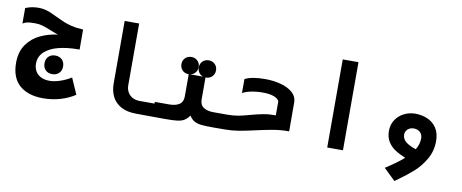

<svg xmlns="http://www.w3.org/2000/svg" viewBox="-74 -1054 3748 1556"><g transform="rotate(10 1800.0 -276.0)"><path d="M36 -239Q36 -330 78.8 -390.2Q121.5 -450.5 187.8 -481.5Q254 -512.5 331 -522.5Q306.5 -529.5 262.5 -547.5Q221.5 -564.5 193.5 -572.5Q165.5 -580.5 131.5 -580.5Q94.5 -580.5 72.5 -576.8Q50.5 -573 31.5 -560.5V-688Q61 -700 86.5 -704.5Q112 -709 139.5 -709Q168 -709 193.5 -702.8Q219 -696.5 240.2 -687.5Q261.5 -678.5 295 -662Q333 -643.5 362 -631.5Q391 -619.5 429 -610.2Q467 -601 512.5 -599L524 -598.5L524.5 -433H513Q423 -433 351.5 -414.8Q280 -396.5 238 -357.5Q196 -318.5 196 -259.5Q196 -227.5 210 -200.8Q224 -174 253.8 -157.8Q283.5 -141.5 328 -141.5Q369 -141.5 417.5 -158.5Q466 -175.5 504 -200L562 -67.5Q508 -32 440.8 -12.5Q373.5 7 300 7Q176.5 7 106.2 -54.5Q36 -116 36 -239ZM263.5 -275Q263.5 -309.5 284.2 -330.5Q305 -351.5 339.5 -351.5Q374 -351.5 395.2 -330.5Q416.5 -309.5 416.5 -275Q416.5 -240.5 395.2 -219.5Q374 -198.5 339.5 -198.5Q305 -198.5 284.2 -219.5Q263.5 -240.5 263.5 -275Z M844 -209.5V-725H963V-216.5Q963 -186.5 976.2 -161.8Q989.5 -137 1015.2 -122.2Q1041 -107.5 1077.5 -107.5H1202V0L1065 -1Q989 -1 939.2 -29.2Q889.5 -57.5 866.8 -104.5Q844 -151.5 844 -209.5Z M1357.5 -461Q1357.5 -491.5 1377.5 -511.5Q1397.5 -531.5 1428.5 -531.5Q1459 -531.5 1479.2 -511.5Q1499.5 -491.5 1499.5 -461Q1499.5 -434 1483 -414.5Q1466.5 -395 1441 -391H1548Q1526.5 -398 1513.5 -416.2Q1500.5 -434.5 1500.5 -458.5Q1500.5 -489 1520.5 -509Q1540.5 -529 1571.5 -529Q1602 -529 1622.2 -509Q1642.5 -489 1642.5 -458.5Q1642.5 -428 1622.2 -407.8Q1602 -387.5 1571.5 -387.5H1568.5V-207Q1568.5 -161.5 1599.5 -141.5Q1630.5 -121.5 1680.5 -121.5H1801.5V0L1694 0.5Q1633 0.5 1599.2 -3.5Q1565.5 -7.5 1542.5 -21Q1519.5 -34.5 1502 -62.5Q1483.5 -34.5 1460.2 -21Q1437 -7.5 1403 -3.5Q1369 0.5 1307 0.5L1198.5 0V-121.5H1319.5Q1369 -121.5 1399.5 -141.5Q1430 -161.5 1430 -207V-390H1428.5Q1397.5 -390 1377.5 -410.2Q1357.5 -430.5 1357.5 -461Z M1881.5 -314.5V-429Q1934 -459 2049.5 -459Q2115 -459 2175 -443.5Q2235 -428 2273.2 -394.8Q2311.5 -361.5 2311.5 -311L2312 -75.5Q2246 -75.5 2186 -65.5Q2126 -55.5 2042.5 -36.5Q1962.5 -18 1907.8 -9Q1853 0 1794.5 0V-121.5Q1845 -121.5 1885 -129Q1925 -136.5 1979 -152Q2038 -168 2081.5 -176.2Q2125 -184.5 2183 -184.5V-299.5Q2175 -320.5 2140.8 -334.2Q2106.5 -348 2049 -348Q1995 -348 1950 -338.5Q1905 -329 1881.5 -314.5Z M2768 -725V0H2638.5V-725Z M3295 -394Q3349.5 -394 3395.8 -374Q3442 -354 3470.2 -311.5Q3498.5 -269 3498.5 -204Q3498.5 -122 3459.8 -55Q3421 12 3368.5 58.8Q3316 105.5 3237 162Q3232 165.5 3228.2 168.2Q3224.5 171 3221.5 173L3126.5 81Q3222.5 19.5 3275 -27.5Q3224 -48.5 3188.2 -72Q3152.5 -95.5 3130 -132Q3107.5 -168.5 3107.5 -220.5Q3107.5 -271 3133.2 -310.8Q3159 -350.5 3202.2 -372.2Q3245.5 -394 3295 -394ZM3347.5 -111Q3375.5 -156 3375.5 -204Q3375.5 -238.5 3354.2 -256.2Q3333 -274 3302.5 -274Q3282.5 -274 3266.8 -265.5Q3251 -257 3242.5 -242.8Q3234 -228.5 3234 -213Q3234 -177 3263 -152.8Q3292 -128.5 3347.5 -111Z"/></g></svg>

Font: JuliaMono ExtraBoldItalic
Style: Regular
Weight: 800
Italic angle: -9°
Monospace: yes
Designer: cormullion
Foundry: corm
Version: Version 0.049; ttfautohint (v1.8.4)